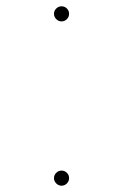

<svg xmlns="http://www.w3.org/2000/svg" viewBox="-20 -574 392 610"><path d="M175.5 -506Q185.5 -506 192.5 -513.2Q199.5 -520.5 199.5 -530Q199.5 -540 192.5 -547Q185.5 -554 175.5 -554Q166 -554 158.8 -547Q151.5 -540 151.5 -530Q151.5 -520.5 158.8 -513.2Q166 -506 175.5 -506ZM175.5 16Q185.5 16 192.5 8.8Q199.5 1.5 199.5 -8Q199.5 -18 192.5 -25Q185.5 -32 175.5 -32Q166 -32 158.8 -25Q151.5 -18 151.5 -8Q151.5 1.5 158.8 8.8Q166 16 175.5 16Z"/></svg>

Font: Spartan Thin
Style: Regular
Weight: 100
Designer: Matt Bailey, Mirko Velimirovic
Foundry: Matt Bailey
Version: Version 1.003; ttfautohint (v1.8.3)